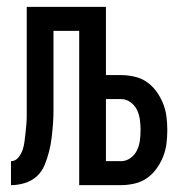

<svg xmlns="http://www.w3.org/2000/svg" viewBox="-20 -540 540 560"><path d="M12 0V-70Q25 -70 33.5 -80.5Q42 -91 46 -103Q50 -115 51.5 -127.5Q53 -140 54.5 -153Q56 -166 57 -178.5Q58 -191 58 -204Q58 -217 58 -229.5Q58 -242 58 -255V-520H289V-321H333Q352 -321 372 -316.5Q392 -312 408 -301Q424 -290 436 -273.5Q448 -257 455.5 -238.5Q463 -220 465.5 -200Q468 -180 468 -161Q468 -141 465.5 -121Q463 -101 455.5 -82.5Q448 -64 436 -47.5Q424 -31 408 -20Q392 -9 372 -4.5Q352 0 333 0H211V-450H136V-259Q136 -239 136 -218.5Q136 -198 134.5 -178Q133 -158 130.5 -137.5Q128 -117 123 -97.5Q118 -78 110 -58.5Q102 -39 87 -25.5Q72 -12 52 -6Q32 0 12 0ZM289 -70H333Q348 -70 360.5 -79Q373 -88 379.5 -101.5Q386 -115 388 -130Q390 -145 390 -161Q390 -176 388 -191Q386 -206 379.5 -219.5Q373 -233 360.5 -242Q348 -251 333 -251H289Z"/></svg>

Font: Iosevka Fuck
Style: Regular
Weight: 400
Monospace: yes
Designer: Belleve Invis
Foundry: Belleve Invis
Version: Version 28.0.7; ttfautohint (v1.8.3)